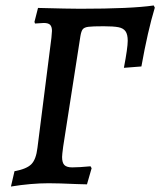

<svg xmlns="http://www.w3.org/2000/svg" viewBox="-20 -670 586 702"><path d="M33 -44Q77 -52 94.5 -69.5Q112 -87 117 -130L168 -532Q170 -552 170 -557Q170 -572 163.5 -579Q157 -586 140 -586L108 -584L106 -590L119 -641Q233 -638 273 -638Q460 -638 542 -650L546 -642Q520 -556 497 -427L433 -422Q447 -495 447 -521Q447 -544 439 -555.5Q431 -567 413 -570.5Q395 -574 359 -574Q318 -574 303 -572Q288 -570 282.5 -563Q277 -556 274 -538L211 -134Q207 -104 207 -96Q207 -75 215.5 -66.5Q224 -58 244 -58Q269 -58 311 -62L315 -55L298 4L261 3Q193 0 158 0Q94 0 20 12Z"/></svg>

Font: Alegreya Medium
Style: Italic
Weight: 500
Italic angle: -7°
Designer: Juan Pablo del Peral
Foundry: Huerta Tipografica
Version: Version 2.008; ttfautohint (v1.8)